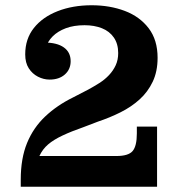

<svg xmlns="http://www.w3.org/2000/svg" viewBox="-20 -711 686 731"><path d="M59 -27Q59 -108 83 -166.5Q107 -225 152 -267.5Q197 -310 258 -340L316 -370Q338 -382 358.5 -395Q379 -408 395 -425Q411 -442 420.5 -462.5Q430 -483 430 -509L580 -491Q580 -439 561.5 -400Q543 -361 511.5 -332.5Q480 -304 439 -283.5Q398 -263 353 -248L298 -227Q252 -211 218 -195Q184 -179 163 -161Q142 -143 130 -117L59 0ZM59 0V-27L130 -117H578V0ZM423 -117Q469 -117 485 -136Q501 -155 501 -203V-229H578V-117ZM169 -408Q146 -408 124.5 -419Q103 -430 89.5 -451Q76 -472 76 -504Q76 -563 109 -604.5Q142 -646 199.5 -668.5Q257 -691 329 -691Q398 -691 455 -669.5Q512 -648 546 -603.5Q580 -559 580 -491L430 -509Q430 -544 413.5 -568Q397 -592 368 -603.5Q339 -615 302 -615Q261 -615 230.5 -603.5Q200 -592 180.5 -572.5Q161 -553 153 -526L149 -549Q197 -549 223 -530.5Q249 -512 249 -478Q249 -447 227 -427.5Q205 -408 169 -408Z"/></svg>

Font: Montagu Slab 144pt SemiBold
Style: Regular
Weight: 600
Version: Version 1.000